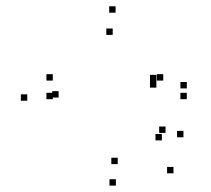

<svg xmlns="http://www.w3.org/2000/svg" viewBox="-20 -559 660 601"><path d="M523 -16.5V-36.5H503V-16.5ZM554.2 -129.3V-149.3H534.2V-129.3ZM498.2 -143V-163H478.2V-143ZM486.7 -119.5V-139.5H466.7V-119.5ZM348.5 -45.3V-65.3H328.5V-45.3ZM163.5 -253.7V-273.7H143.5V-253.7ZM332.8 -449.8V-469.8H312.8V-449.8ZM469.5 -304.7V-324.7H449.5V-304.7ZM469.5 -284.7V-304.7H449.5V-284.7ZM491 -306.8V-326.8H471V-306.8ZM145.3 -306.8V-326.8H125.3V-306.8ZM145.3 -248.5V-268.5H125.3V-248.5ZM564.7 -248.5V-268.5H544.7V-248.5ZM564.7 -282.3V-302.3H544.7V-282.3ZM341.8 -519.3V-539.3H321.8V-519.3ZM65.3 -243.7V-263.7H45.3V-243.7ZM342.7 22V2H322.7V22Z"/></svg>

Font: Monaspace Xenon Dots Var
Style: Regular
Weight: 400
Designer: Riley Cran and the Lettermatic Team
Version: Version 1.100 (Monaspace Xenon Dots)